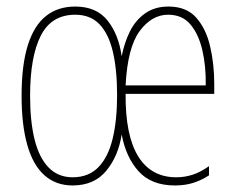

<svg xmlns="http://www.w3.org/2000/svg" viewBox="-20 -557 722 587"><path d="M495 -537Q550 -537 580 -503Q610 -469 622.5 -415Q635 -361 635 -301V-270H364Q363 -143 402.5 -79Q442 -15 519 -15Q544 -15 568 -22.5Q592 -30 619 -49V-21Q598 -7 572.5 1.5Q547 10 515 10Q443 10 404 -33Q365 -76 352 -146Q342 -80 305 -35Q268 10 202 10Q151 10 116 -21Q81 -52 63.5 -113.5Q46 -175 46 -264Q46 -358 65 -418.5Q84 -479 120.5 -508Q157 -537 210 -537Q275 -537 309 -494Q343 -451 352 -385Q360 -426 377 -460.5Q394 -495 423.5 -516Q453 -537 495 -537ZM210 -512Q137 -512 104.5 -447.5Q72 -383 72 -264Q72 -185 86 -129.5Q100 -74 129 -44.5Q158 -15 202 -15Q251 -15 281 -46Q311 -77 324.5 -133.5Q338 -190 338 -265Q338 -344 325 -399Q312 -454 284 -483Q256 -512 210 -512ZM494 -512Q444 -512 407 -462Q370 -412 364 -296H609Q610 -355 598.5 -404Q587 -453 562 -482.5Q537 -512 494 -512Z"/></svg>

Font: Noto Sans Khmer ExtraCondensed Thin
Style: Regular
Weight: 250
Width: 2
Designer: Danh Hong and the Monotype Design Team
Foundry: Monotype Imaging Inc.
Version: Version 2.004